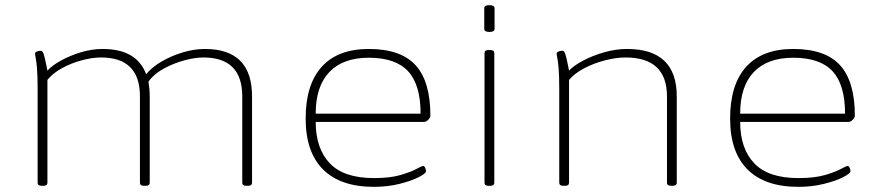

<svg xmlns="http://www.w3.org/2000/svg" viewBox="-20 -719 3421 745"><path d="M142 2Q126 2 126 -10V-373Q126 -427 123.5 -454.5Q121 -482 118.5 -494Q116 -506 116 -511Q116 -516 123 -519Q130 -522 137 -522Q143 -522 146 -517.5Q149 -513 153 -497Q157 -481 164 -445Q182 -465 216.5 -484Q251 -503 293.5 -516Q336 -529 378 -529Q511 -529 547 -431Q569 -458 606.5 -480Q644 -502 688.5 -515.5Q733 -529 775 -529Q958 -529 958 -345V-10Q958 2 942 2H936Q920 2 920 -10V-345Q920 -496 769 -496Q736 -496 694 -484.5Q652 -473 614 -452Q576 -431 556 -402Q558 -391 559.5 -376Q561 -361 561 -345V-10Q561 2 545 2H539Q523 2 523 -10V-345Q523 -496 372 -496Q338 -496 297 -485Q256 -474 220.5 -454.5Q185 -435 164 -409V-10Q164 2 148 2Z M1431 6Q1301 6 1233.5 -61.5Q1166 -129 1166 -259Q1166 -391 1228.5 -460Q1291 -529 1411 -529Q1535 -529 1592.5 -466Q1650 -403 1650 -270Q1650 -263 1642 -254.5Q1634 -246 1625 -246H1205Q1205 -143 1259.5 -85.5Q1314 -28 1431 -28Q1494 -28 1534.5 -40Q1575 -52 1596 -63.5Q1617 -75 1622 -75Q1627 -75 1630 -67.5Q1633 -60 1633 -55Q1633 -46 1604.5 -31.5Q1576 -17 1530 -5.5Q1484 6 1431 6ZM1205 -278H1612Q1612 -390 1563.5 -442.5Q1515 -495 1411 -495Q1311 -495 1258 -439.5Q1205 -384 1205 -278Z M1876 2Q1860 2 1860 -10V-513Q1860 -525 1876 -525H1882Q1898 -525 1898 -513V-10Q1898 2 1882 2ZM1879 -595Q1859 -595 1859 -607V-687Q1859 -699 1879 -699Q1899 -699 1899 -687V-607Q1899 -595 1879 -595Z M2166 2Q2150 2 2150 -10V-373Q2150 -427 2147.5 -454.5Q2145 -482 2142.5 -494Q2140 -506 2140 -511Q2140 -516 2147 -519Q2154 -522 2161 -522Q2167 -522 2170 -517.5Q2173 -513 2177 -497Q2181 -481 2188 -445Q2207 -465 2243 -484Q2279 -503 2324 -516Q2369 -529 2413 -529Q2606 -529 2606 -345V-10Q2606 2 2589 2H2585Q2568 2 2568 -10V-345Q2568 -496 2407 -496Q2371 -496 2328 -485Q2285 -474 2247.5 -454.5Q2210 -435 2188 -409V-10Q2188 2 2172 2Z M3078 6Q2948 6 2880.5 -61.5Q2813 -129 2813 -259Q2813 -391 2875.5 -460Q2938 -529 3058 -529Q3182 -529 3239.5 -466Q3297 -403 3297 -270Q3297 -263 3289 -254.5Q3281 -246 3272 -246H2852Q2852 -143 2906.5 -85.5Q2961 -28 3078 -28Q3141 -28 3181.5 -40Q3222 -52 3243 -63.5Q3264 -75 3269 -75Q3274 -75 3277 -67.5Q3280 -60 3280 -55Q3280 -46 3251.5 -31.5Q3223 -17 3177 -5.5Q3131 6 3078 6ZM2852 -278H3259Q3259 -390 3210.5 -442.5Q3162 -495 3058 -495Q2958 -495 2905 -439.5Q2852 -384 2852 -278Z"/></svg>

Font: Asap Expanded Thin
Style: Regular
Weight: 100
Width: 7
Designer: Pablo Cosgaya
Foundry: Omnibus-Type
Version: Version 3.001; ttfautohint (v1.8.4.7-5d5b)